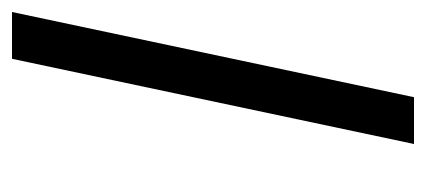

<svg xmlns="http://www.w3.org/2000/svg" viewBox="-215 -495 710 320"><g transform="rotate(-90 140.0 -335.0)"><path d="M202 -670 60 0H138L280 -670Z"/></g></svg>

Font: LT Wave Light
Style: Italic
Weight: 300
Designer: Daniel Lyons
Version: Version 2.5 (Glyphs App)